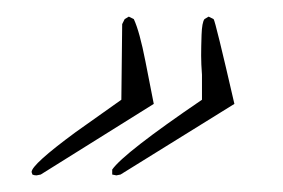

<svg xmlns="http://www.w3.org/2000/svg" viewBox="-20 -225 341 231"><path d="M165 -100 29 -15 24 -14Q21 -14 19 -15L18 -18Q18 -27 71 -66L126 -105L127 -196L130 -202L135 -205L141 -202Q148 -187 155 -151ZM115 -21Q129 -41 223 -105V-135Q222 -148 222 -158Q222 -168 222.5 -183Q223 -198 226 -202L231 -205L237 -202Q239 -200 262 -100L125 -15L120 -14L115 -15Z"/></svg>

Font: Lovers Quarrel
Style: Regular
Weight: 400
Designer: Robert E. Leuschke
Foundry: Robert E. Leuschke
Version: Version 1.001